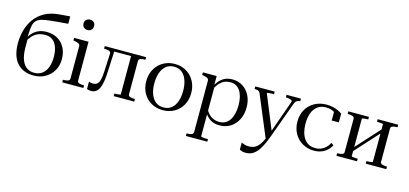

<svg xmlns="http://www.w3.org/2000/svg" viewBox="-77 -1346 4602 2161"><g transform="rotate(15 2223.5 -265.5)"><path d="M409 -730 533 -740V-654L409 -644Q328 -637 276.5 -629Q225 -621 196 -605.5Q167 -590 153 -562Q139 -534 134.5 -487Q130 -440 127 -369L136 -373Q136 -352 136 -335Q136 -318 136 -302.5Q136 -287 136 -270Q136 -211 147 -165Q158 -119 179 -87Q200 -55 231.5 -38.5Q263 -22 304 -22Q358 -22 396 -50Q434 -78 453.5 -129.5Q473 -181 473 -249Q473 -315 455.5 -364Q438 -413 403.5 -439.5Q369 -466 318 -466Q271 -466 234.5 -451.5Q198 -437 169.5 -406.5Q141 -376 115 -327V-372Q138 -415 168 -444Q198 -473 237 -488Q276 -503 324 -503Q398 -503 452.5 -471Q507 -439 537 -382Q567 -325 567 -249Q567 -173 532.5 -114.5Q498 -56 438.5 -23Q379 10 305 10Q244 10 195.5 -9.5Q147 -29 112.5 -67.5Q78 -106 60 -164Q42 -222 42 -298Q42 -376 62.5 -450Q83 -524 127 -584.5Q171 -645 240.5 -683.5Q310 -722 409 -730Z M760 -642Q734 -642 716 -658.5Q698 -675 698 -703Q698 -731 716 -747Q734 -763 760 -763Q786 -763 803.5 -747Q821 -731 821 -703Q821 -675 803.5 -658.5Q786 -642 760 -642ZM806 -518V-66Q806 -44 827.5 -37Q849 -30 882 -30H884V0H638V-30H640Q673 -30 695 -37Q717 -44 717 -66V-441Q717 -463 700 -471.5Q683 -480 649 -486L638 -488V-518Z M1064 -241 1074 -452Q1074 -474 1051.5 -481Q1029 -488 996 -488H995V-518H1115L1102 -238Q1098 -150 1083.5 -95Q1069 -40 1042.5 -15Q1016 10 976 10Q961 10 947.5 7Q934 4 927 0V-86Q932 -84 944.5 -80Q957 -76 974 -76Q1006 -76 1024.5 -92Q1043 -108 1052 -144Q1061 -180 1064 -241ZM1310 -40V-518H1477V-488H1476Q1443 -488 1421 -481Q1399 -474 1399 -452V-66Q1399 -44 1421 -37Q1443 -30 1476 -30H1477V0H1238V-30Q1252 -30 1269 -31Q1286 -32 1298 -34.5Q1310 -37 1310 -40ZM1090 -486V-518H1345V-486Z M2072 -258Q2072 -179 2038 -118.5Q2004 -58 1945 -24Q1886 10 1810 10Q1735 10 1675.5 -24Q1616 -58 1582 -118.5Q1548 -179 1548 -258Q1548 -317 1567.5 -366.5Q1587 -416 1622.5 -452Q1658 -488 1705.5 -508Q1753 -528 1810 -528Q1867 -528 1914.5 -508.5Q1962 -489 1997.5 -452.5Q2033 -416 2052.5 -366.5Q2072 -317 2072 -258ZM1642 -258Q1642 -189 1661 -135.5Q1680 -82 1717.5 -52Q1755 -22 1810 -22Q1866 -22 1903 -52Q1940 -82 1959 -135Q1978 -188 1978 -258Q1978 -328 1959 -382Q1940 -436 1903 -466Q1866 -496 1810 -496Q1755 -496 1717.5 -465.5Q1680 -435 1661 -381.5Q1642 -328 1642 -258Z M2388 223H2138V193H2139Q2161 193 2178.5 190Q2196 187 2206.5 179Q2217 171 2217 157V-441Q2217 -456 2209.5 -464Q2202 -472 2187 -477Q2172 -482 2149 -486L2138 -488V-518H2299V-401L2306 -399V183Q2306 186 2318 188.5Q2330 191 2346.5 192Q2363 193 2375 193H2388ZM2472 10Q2422 10 2383.5 -7.5Q2345 -25 2313.5 -63.5Q2282 -102 2251 -164L2275 -176Q2298 -124 2325 -91Q2352 -58 2385.5 -42.5Q2419 -27 2460 -27Q2500 -27 2530.5 -44Q2561 -61 2581 -92.5Q2601 -124 2611.5 -167.5Q2622 -211 2622 -264Q2622 -315 2612 -357Q2602 -399 2582.5 -429Q2563 -459 2534.5 -475Q2506 -491 2468 -491Q2422 -491 2387.5 -472Q2353 -453 2326.5 -416.5Q2300 -380 2276 -329L2255 -341Q2286 -404 2317.5 -445.5Q2349 -487 2389 -507.5Q2429 -528 2483 -528Q2549 -528 2601.5 -495Q2654 -462 2685 -402.5Q2716 -343 2716 -264Q2716 -184 2685 -122Q2654 -60 2599 -25Q2544 10 2472 10Z M3066 -58 3046 -19 3019 32 2815 -456Q2809 -470 2799.5 -477Q2790 -484 2777.5 -486Q2765 -488 2750 -488H2749V-518H2975V-488H2973Q2957 -488 2938.5 -487Q2920 -486 2907 -484Q2894 -482 2894 -478ZM3062 -17Q3035 56 3009 104.5Q2983 153 2955.5 181Q2928 209 2899 220.5Q2870 232 2838 232Q2811 232 2792.5 226Q2774 220 2765 213V132Q2768 133 2779 138Q2790 143 2808 148Q2826 153 2850 153Q2877 153 2901.5 146Q2926 139 2949 118.5Q2972 98 2994.5 58.5Q3017 19 3039 -45L3051 -72L3189 -460Q3189 -469 3177.5 -475Q3166 -481 3149 -484.5Q3132 -488 3115 -488H3113V-518H3281V-488Q3266 -488 3253.5 -483Q3241 -478 3231.5 -468Q3222 -458 3216 -441Z M3578 -22Q3619 -22 3649.5 -35.5Q3680 -49 3703 -72.5Q3726 -96 3742 -126L3770 -105Q3751 -69 3721.5 -43Q3692 -17 3654.5 -3.5Q3617 10 3571 10Q3497 10 3437.5 -24.5Q3378 -59 3343.5 -120Q3309 -181 3309 -260Q3309 -339 3343 -399Q3377 -459 3438.5 -493.5Q3500 -528 3580 -528Q3621 -528 3656 -519.5Q3691 -511 3718 -498Q3745 -485 3762 -471V-370H3679V-484Q3688 -484 3697 -479Q3706 -474 3713 -465Q3720 -456 3723.5 -446Q3727 -436 3724 -427Q3707 -454 3670 -475Q3633 -496 3580 -496Q3520 -496 3481 -466Q3442 -436 3422.5 -383Q3403 -330 3403 -260Q3403 -207 3414.5 -163Q3426 -119 3448 -87.5Q3470 -56 3502.5 -39Q3535 -22 3578 -22Z M3912 -66V-452Q3912 -474 3889.5 -481Q3867 -488 3834 -488H3833V-518H4073V-488Q4055 -488 4038.5 -486.5Q4022 -485 4011.5 -483Q4001 -481 4001 -478V-40Q4001 -37 4011.5 -35Q4022 -33 4038.5 -31.5Q4055 -30 4073 -30V0H3833V-30H3834Q3867 -30 3889.5 -37Q3912 -44 3912 -66ZM4247 -40V-478Q4247 -482 4235 -484Q4223 -486 4206 -487Q4189 -488 4175 -488V-518H4414V-488H4413Q4380 -488 4358 -481Q4336 -474 4336 -452V-66Q4336 -44 4358 -37Q4380 -30 4413 -30H4414V0H4175V-30Q4189 -30 4206 -31Q4223 -32 4235 -34.5Q4247 -37 4247 -40ZM4001 -100 3977 -121 4247 -418 4271 -397Z"/></g></svg>

Font: Roboto Serif 144pt
Style: Regular
Weight: 400
Version: Version 1.008